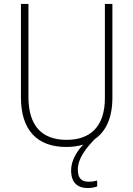

<svg xmlns="http://www.w3.org/2000/svg" viewBox="-20 -827 674 972"><path d="M374 32C374 -26 416 -77 459 -122C516 -161 549 -230 549 -333V-807H511V-330C511 -185 436 -119 317 -119C194 -119 124 -188 124 -336V-807H86V-334C86 -168 168 -83 316 -83C347 -83 376 -87 401 -95C365 -56 340 -11 340 36C340 98 373 125 424 125C444 125 460 121 472 117V87C462 90 446 93 428 93C392 93 374 74 374 32Z"/></svg>

Font: Noto Sans Kannada UI SemiCondensed ExtraLight
Style: Regular
Weight: 200
Width: 4
Designer: Jelle Bosma - Monotype Design Team
Foundry: Monotype Imaging Inc.
Version: Version 2.005